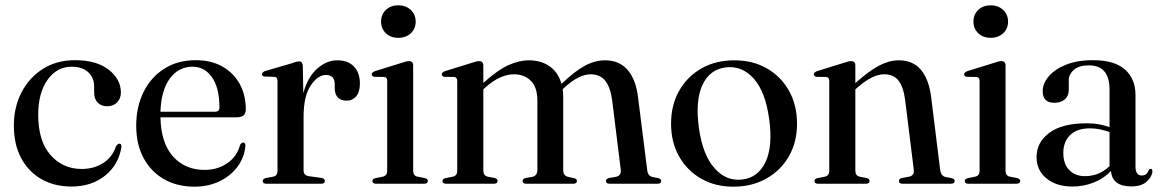

<svg xmlns="http://www.w3.org/2000/svg" viewBox="-20 -690 4365 721"><path d="M434 -342.5Q434 -320.5 420 -305.8Q406 -291 383 -291Q359.5 -291 346.5 -305Q333.5 -319 333.5 -343V-364.5Q333.5 -398.5 311 -419Q288.5 -439.5 249.5 -439.5Q193.5 -439.5 158.5 -390.2Q123.5 -341 123.5 -259Q123.5 -160 169.8 -107.8Q216 -55.5 286.5 -55.5Q333 -55.5 367.5 -77.8Q402 -100 416 -141.5Q422.5 -150.5 428.5 -150.5Q436.5 -150.5 436 -138.5Q426 -72 375 -30.8Q324 10.5 248 10.5Q185 10.5 136.2 -17Q87.5 -44.5 59.8 -95.8Q32 -147 32 -218.5Q32 -287.5 60.8 -343Q89.5 -398.5 141 -431.2Q192.5 -464 261.5 -464Q342.5 -464 388.2 -428.2Q434 -392.5 434 -342.5Z M903 -279Q903 -249.5 869.5 -249.5H582.5Q584.5 -152.5 630 -102.2Q675.5 -52 748 -52Q797.5 -52 834 -77.5Q870.5 -103 881.5 -146Q887.5 -155 893.5 -155Q902 -155 901.5 -142.5Q898 -99.5 872.5 -64.8Q847 -30 805 -9.5Q763 11 710 11Q645 11 595.8 -17.2Q546.5 -45.5 519 -96.8Q491.5 -148 491.5 -217.5Q491.5 -288.5 519 -344.2Q546.5 -400 596.8 -432Q647 -464 715.5 -464Q773 -464 815 -440.2Q857 -416.5 880 -375Q903 -333.5 903 -279ZM703.5 -439.5Q650 -439.5 617.5 -394.8Q585 -350 582.5 -270.5H787Q804 -270.5 804 -286Q804 -360.5 776 -400Q748 -439.5 703.5 -439.5Z M1117 -443 1119 -340Q1135.5 -401 1171 -432.2Q1206.5 -463.5 1246 -463.5Q1287 -463.5 1309.2 -440.2Q1331.5 -417 1331.5 -376.5Q1331.5 -344.5 1317.5 -328.2Q1303.5 -312 1282 -312Q1238 -312 1237 -359V-374.5Q1236.5 -408.5 1204 -408.5Q1173.5 -408.5 1146.8 -369Q1120 -329.5 1120 -250.5V-50Q1120 -31.5 1139.5 -28.5L1186.5 -22Q1200 -19.5 1200 -10.5Q1200 0 1185.5 0H980.5Q966.5 0 966.5 -10.5Q966.5 -18 978.5 -21.5L1006 -26.5Q1022 -30 1022 -48V-386.5Q1022 -400.5 1011 -401.5L974 -402.5Q964 -403.5 964 -411.5Q964 -419 976.5 -423.5L1076 -452.5Q1088 -457 1094 -458.2Q1100 -459.5 1104 -459.5Q1115.5 -459.5 1117 -443Z M1475.5 -548Q1447 -548 1429 -565.2Q1411 -582.5 1411 -609Q1411 -635.5 1429 -652.8Q1447 -670 1475.5 -670Q1504.5 -670 1522.8 -652.5Q1541 -635 1541 -609Q1541 -582.5 1522.8 -565.2Q1504.5 -548 1475.5 -548ZM1531.5 -444V-49Q1531.5 -30 1548 -26.5L1574.5 -21.5Q1586.5 -18.5 1586.5 -10.5Q1586.5 0 1572.5 0H1392Q1378.5 0 1378.5 -10.5Q1378.5 -18 1389.5 -21L1417.5 -26.5Q1434 -30.5 1434 -48.5V-386.5Q1434 -400 1422.5 -401L1386.5 -401.5Q1376 -403 1376 -411Q1376 -418 1388.5 -423L1488.5 -454Q1507 -460.5 1515.5 -460.5Q1531.5 -460.5 1531.5 -444Z M1795 -444V-378.5Q1848 -426.5 1888.5 -445Q1929 -463.5 1966.5 -463.5Q2012 -463.5 2044.2 -440.8Q2076.5 -418 2088.5 -375Q2138.5 -423 2176.5 -443.2Q2214.5 -463.5 2252 -463.5Q2305.5 -463.5 2336.8 -427.5Q2368 -391.5 2376 -324.5L2410.5 -51Q2413 -29 2430 -25.5L2452 -21Q2463 -18 2463 -10.5Q2463 0 2449.5 0H2270Q2255.5 0 2255.5 -10.5Q2255.5 -18 2266.5 -21.5L2293 -26Q2314 -30.5 2311 -53L2279 -312Q2272.5 -361.5 2253.2 -386.2Q2234 -411 2197.5 -411Q2154.5 -411 2100.5 -362L2093 -355Q2095 -340.5 2095 -325V-50.5Q2095 -30 2114 -25.5L2136 -21Q2146.5 -18 2146.5 -10.5Q2146.5 0 2132 0H1956.5Q1942.5 0 1942.5 -10.5Q1942.5 -18.5 1953 -21.5L1979.5 -26Q1998 -30.5 1998 -53V-312Q1998 -361.5 1973.8 -386.2Q1949.5 -411 1910 -411Q1885 -411 1858.5 -399.2Q1832 -387.5 1802.5 -361.5L1795 -354.5V-49Q1795 -30.5 1811.5 -26.5L1838 -21.5Q1848.5 -18.5 1848.5 -10.5Q1848.5 0 1834 0H1655Q1641.5 0 1641.5 -10.5Q1641.5 -18 1652.5 -21L1680.5 -26.5Q1697 -30.5 1697 -48V-386Q1697 -400 1685.5 -401L1649 -401.5Q1639 -403 1639 -411Q1639 -418 1651.5 -423L1751.5 -454Q1769.5 -460.5 1779 -460.5Q1795 -460.5 1795 -444Z M2738 -463.5Q2807 -463.5 2859.8 -433.2Q2912.5 -403 2942.8 -349.2Q2973 -295.5 2973 -225Q2973 -156.5 2942.5 -103.2Q2912 -50 2858 -19.5Q2804 11 2734 11Q2665.5 11 2612.8 -19.2Q2560 -49.5 2530 -102.8Q2500 -156 2500 -226Q2500 -295 2530.2 -348.8Q2560.5 -402.5 2614 -433Q2667.5 -463.5 2738 -463.5ZM2767.5 -16Q2827 -23 2854.8 -81.8Q2882.5 -140.5 2868.5 -242.5Q2854.5 -345 2810.8 -394.5Q2767 -444 2705.5 -437Q2644.5 -429.5 2617.5 -370.2Q2590.5 -311 2604.5 -210Q2618.5 -109 2662.8 -58.8Q2707 -8.5 2767.5 -16Z M3192 -444V-378Q3244 -424.5 3281.8 -444Q3319.5 -463.5 3355 -463.5Q3408.5 -463.5 3438.2 -428Q3468 -392.5 3476.5 -327L3510.5 -52Q3513.5 -29.5 3530 -25.5L3554 -21Q3565 -18 3565 -10.5Q3565 0 3551 0H3370Q3355.5 0 3355.5 -10.5Q3355.5 -18 3366 -21.5L3394 -26.5Q3414 -31 3411.5 -52L3379 -314.5Q3372.5 -363.5 3354.2 -387.2Q3336 -411 3300 -411Q3256.5 -411 3200 -361.5L3192 -354.5V-49Q3192 -30.5 3208 -26.5L3234.5 -21.5Q3245.5 -18.5 3245.5 -10.5Q3245.5 0 3231 0H3052Q3038.5 0 3038.5 -10.5Q3038.5 -18 3049.5 -21L3077.5 -26.5Q3094 -30.5 3094 -48.5V-386.5Q3094 -400 3082.5 -401L3046.5 -401.5Q3036 -403 3036 -411Q3036 -418 3048.5 -423L3148.5 -454Q3167.5 -460.5 3176 -460.5Q3192 -460.5 3192 -444Z M3700 -548Q3671.5 -548 3653.5 -565.2Q3635.5 -582.5 3635.5 -609Q3635.5 -635.5 3653.5 -652.8Q3671.5 -670 3700 -670Q3729 -670 3747.2 -652.5Q3765.5 -635 3765.5 -609Q3765.5 -582.5 3747.2 -565.2Q3729 -548 3700 -548ZM3756 -444V-49Q3756 -30 3772.5 -26.5L3799 -21.5Q3811 -18.5 3811 -10.5Q3811 0 3797 0H3616.5Q3603 0 3603 -10.5Q3603 -18 3614 -21L3642 -26.5Q3658.5 -30.5 3658.5 -48.5V-386.5Q3658.5 -400 3647 -401L3611 -401.5Q3600.5 -403 3600.5 -411Q3600.5 -418 3613 -423L3713 -454Q3731.5 -460.5 3740 -460.5Q3756 -460.5 3756 -444Z M3872.5 -100Q3872.5 -156 3920.8 -191.5Q3969 -227 4060 -227Q4086.5 -227 4107.8 -223Q4129 -219 4146.5 -212.5V-354Q4146.5 -444.5 4069 -444.5Q4031 -444.5 4012.2 -427.5Q3993.5 -410.5 3993.5 -389.5V-352.5Q3993.5 -330 3978.8 -317Q3964 -304 3939.5 -304Q3895.5 -304 3895.5 -347.5Q3895.5 -376 3917.5 -402.5Q3939.5 -429 3981.8 -446.5Q4024 -464 4084.5 -464Q4165 -464 4204.5 -429Q4244 -394 4244 -333.5V-65Q4244 -31 4267.5 -31Q4278.5 -31 4284.5 -36.5Q4290.5 -42 4293.5 -50.5Q4296.5 -56 4301 -56Q4307.5 -56 4307.5 -47Q4307.5 -29.5 4288 -9.8Q4268.5 10 4228.5 10Q4156.5 10 4152 -48Q4125 -19.5 4087 -4.5Q4049 10.5 4007 10.5Q3947 10.5 3909.8 -20Q3872.5 -50.5 3872.5 -100ZM3973 -115.5Q3973 -74 3995.5 -51.2Q4018 -28.5 4054 -28.5Q4107.5 -28.5 4146.5 -66V-194Q4130 -200 4111.8 -204Q4093.5 -208 4072.5 -208Q4025 -208 3999 -183.2Q3973 -158.5 3973 -115.5Z"/></svg>

Font: Fraunces 72pt S000
Style: Regular
Weight: 400
Version: Version 1.000; ttfautohint (v1.8.3)